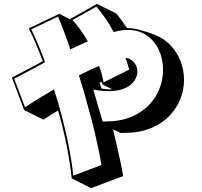

<svg xmlns="http://www.w3.org/2000/svg" viewBox="-20 -837 1040 988"><path d="M349 81Q341 2 323 -87.5Q305 -177 279 -268Q262 -258 243 -246.5Q224 -235 204 -221L104 -271L41 -438Q87 -462 125.5 -482Q164 -502 200 -522Q184 -566 166 -608.5Q148 -651 128 -691L285 -766L339 -738L479 -817L579 -767Q593 -750 606.5 -731.5Q620 -713 633 -693Q668 -692 704 -682Q740 -672 768 -661Q821 -642 856 -605.5Q891 -569 909 -522.5Q927 -476 927 -427Q927 -376 908 -327.5Q889 -279 850.5 -239.5Q812 -200 754 -176.5Q696 -153 618 -153H600L562 -171Q562 -171 567.5 -146.5Q573 -122 582 -84.5Q591 -47 599.5 -5.5Q608 36 614 69L449 131ZM502 12Q483 -98 452 -218Q421 -338 386 -449Q414 -463 440 -475.5Q466 -488 490 -498Q498 -477 503.5 -456Q509 -435 513 -413L645 -479L626 -540Q655 -535 671 -514.5Q687 -494 687 -469Q687 -445 671.5 -421.5Q656 -398 623 -383Q590 -368 538 -368Q521 -368 501.5 -370Q482 -372 460 -376L508 -212H523Q599 -212 655 -235.5Q711 -259 747.5 -297.5Q784 -336 801.5 -383Q819 -430 819 -478Q819 -532 798 -578.5Q777 -625 736 -654Q695 -683 636 -683Q604 -683 565 -672Q543 -714 519.5 -746.5Q496 -779 476 -803L353 -734Q373 -713 393 -685Q413 -657 432 -624Q410 -614 387 -604Q364 -594 342 -583Q326 -631 309.5 -674Q293 -717 279 -752L141 -686Q158 -651 176.5 -607.5Q195 -564 212 -517Q175 -496 135.5 -475.5Q96 -455 53 -432L109 -285Q148 -311 185.5 -334Q223 -357 258 -377Q283 -300 303 -221Q323 -142 337 -68.5Q351 5 357 67ZM502 -416 492 -411Q492 -411 495.5 -401.5Q499 -392 503 -381Q513 -380 523 -378.5Q533 -377 543 -377Q547 -377 550.5 -377Q554 -377 557 -378L509 -401Z"/></svg>

Font: Rampart One
Style: Regular
Weight: 400
Designer: Fontworks Inc.
Foundry: Fontworks Inc.
Version: Version 1.100